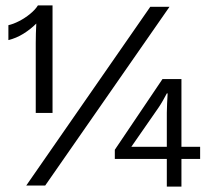

<svg xmlns="http://www.w3.org/2000/svg" viewBox="-20 -685 780 709"><path d="M120 -665H174V-268H112V-526Q112 -543 112.5 -561.5Q113 -580 114 -598Q93 -577 66.5 -560.5Q40 -544 11 -537V-592Q29 -596 50.5 -607Q72 -618 91 -633.5Q110 -649 120 -665ZM77 0 535 -660H606L147 0ZM719 -143V-98H650V4H596V-98H404V-132L580 -393H650V-143ZM465 -143H596V-269Q596 -284 597 -302Q598 -320 599 -340H596Q591 -330 581.5 -313.5Q572 -297 565 -287Z"/></svg>

Font: Kantumruy Pro
Style: Regular
Weight: 400
Designer: Sovichet Tep
Foundry: Sovichet Tep
Version: Version 1.002